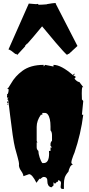

<svg xmlns="http://www.w3.org/2000/svg" viewBox="-20 -1164 586 1260"><path d="M168.9 -1140.6 216.8 -1136.7Q222.2 -1136.7 228 -1138.2L233.9 -1132.8Q252.9 -1132.8 288.1 -1135.7L287.1 -1136.7Q329.6 -1144 339.8 -1144L348.1 -1143.1L345.2 -1140.6L488.3 -862.3L430.7 -809.1L427.7 -811L419.9 -803.7Q401.9 -818.4 345.5 -884.5Q289.1 -950.7 256.3 -991.2Q192.9 -914.1 159.7 -877.4L157.7 -877.9L143.6 -862.3L145.5 -860.4L93.3 -803.7L85.4 -811L82 -809.1Q81.1 -809.6 75.2 -814.2Q69.3 -818.8 64.7 -822.5Q60.1 -826.2 54.2 -830.6Q40.5 -839.4 35.6 -839.4ZM227.1 -1139.6Q227.1 -1139.6 229 -1139.6L228 -1138.2Q228 -1139.2 227.1 -1139.6ZM225.6 -1140.6 227.1 -1139.6Q225.6 -1139.6 225.6 -1140.6ZM219.2 35.6Q190.9 -21 170.9 -21Q169.9 -21 133.8 -7.8Q132.8 -22.5 118.4 -42.7Q104 -63 104 -83H105Q105 -100.6 95.2 -133.8Q85.4 -167 78.6 -193.8Q71.8 -220.7 63.2 -278.3Q54.7 -335.9 46.6 -405.5Q38.6 -475.1 32.7 -512.7L29.3 -510.7L25.9 -511.7L35.6 -523.4H25.9V-535.6H27.3L25.9 -546.9L30.3 -545.9Q36.6 -559.6 36.6 -572.3L35.6 -580.1H26.4Q33.2 -582.5 49.8 -611.8Q66.4 -641.1 85 -661.4Q103.5 -681.6 126.5 -698.7Q179.7 -738.3 266.6 -738.3V-727.5L275.9 -738.3L331.1 -727.5V-738.3Q381.3 -738.3 458 -671.4L467.8 -682.1L468.8 -673.3L460 -671.4L478 -659.2L468.8 -648.9Q471.7 -642.6 481.9 -634.3Q492.2 -626 498.5 -626H500.5L526.4 -591.8H519.5Q516.6 -579.1 516.6 -551.3Q516.6 -523.4 517.6 -511.7L526.4 -501L517.6 -411.1H526.4Q510.7 -285.2 468.8 -162.1Q466.8 -156.7 460.4 -141.6Q448.2 -111.8 448.2 -93.8L458 -83Q447.3 -83 439.5 -67.6Q431.6 -52.2 429.2 -37.6Q410.6 -16.1 405 1Q399.4 18.1 399.4 44.4V75.7H389.6Q377.9 75.7 377.9 62.5L380.4 37.1Q380.4 21 360.8 18.6V29.3L354.5 28.3L340.8 42L331.1 32.2V53.2L317.4 65.4Q302.7 62.5 296.6 51Q290.5 39.6 291 27.8Q292.5 -2.9 266.6 -2.9Q260.3 -2.9 252.7 3.9Q245.1 10.7 243.4 10.7Q241.7 10.7 239.7 7.8ZM266.6 -93.8Q302.2 -93.8 302.2 -157.2Q302.2 -168 301.3 -173.3H311.5V-196.3H321.3L311.5 -207V-219.2Q311.5 -230 321.3 -240.7V-275.4Q321.3 -297.9 311.5 -308.6V-333.5Q311.5 -389.6 293.5 -413.1Q285.6 -422.9 274.9 -422.9H257.8V-411.1H248.5Q220.7 -372.1 220.7 -331.5V-240.7Q220.7 -234.4 226.6 -229.5H220.7V-196.3Q220.7 -183.6 231.9 -173.3Q231.9 -156.2 240 -131.3Q248 -106.4 257.8 -93.8ZM35.6 -489.7H25.9V-501ZM35.6 -479H25.9L27.3 -484.4Z"/></svg>

Font: Butcherman
Style: Regular
Weight: 400
Version: Version 001.004